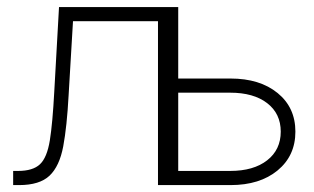

<svg xmlns="http://www.w3.org/2000/svg" viewBox="-20 -536 909 556"><path d="M18.1 0V-41H32.2Q75.2 -41 95.7 -60.3Q116.2 -79.6 124.3 -129.4Q132.3 -179.2 137.2 -271.5L150.9 -515.6H480.5V0H437.5V-474.6H191.4L178.7 -260.3Q173.8 -169.4 163.1 -112.1Q152.3 -54.7 123.5 -27.3Q94.7 0 35.2 0ZM496.1 -308.6H647.5Q732.4 -308.6 783.9 -266.6Q835.4 -224.6 835.4 -154.8Q835.4 -85 783.9 -42.5Q732.4 0 647.5 0H453.1V-515.6H496.1ZM496.1 -267.6V-41H646.5Q714.4 -41 753.7 -71.8Q793 -102.5 793 -154.8Q793 -207 753.7 -237.3Q714.4 -267.6 646.5 -267.6Z"/></svg>

Font: Inter Display ExtraLight
Style: Regular
Weight: 200
Designer: Rasmus Andersson
Foundry: rsms
Version: Version 4.000;git-a52131595